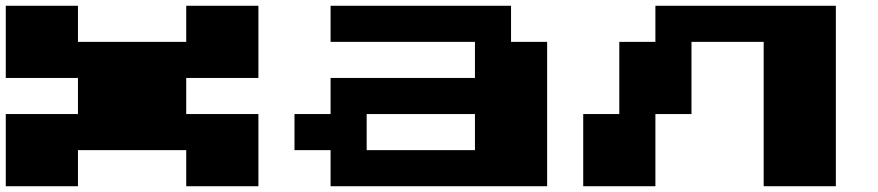

<svg xmlns="http://www.w3.org/2000/svg" viewBox="-20 -770 3040 665"><path d="M0 -625V-750H125H250V-687.5V-625H437.5H625V-687.5V-750H750H875V-625V-500H750H625V-437.5V-375H750H875V-250V-125H750H625V-187.5V-250H437.5H250V-187.5V-125H125H0V-250V-375H125H250V-437.5V-500H125H0Z M1125 -687.5V-750H1437.5H1750V-687.5V-625H1812.5H1875V-375V-125H1500H1125V-187.5V-250H1062.5H1000V-312.5V-375H1062.5H1125V-437.5V-500H1375H1625V-562.5V-625H1375H1125ZM1625 -312.5V-375H1437.5H1250V-312.5V-250H1437.5H1625Z M2250 -687.5V-750H2562.5H2875V-437.5V-125H2750H2625V-375V-625H2500H2375V-500V-375H2312.5H2250V-250V-125H2125H2000V-250V-375H2062.5H2125V-500V-625H2187.5H2250Z"/></svg>

Font: Press Start 2P
Style: Regular
Weight: 500
Monospace: yes
Version: Version 2.14